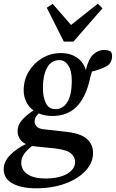

<svg xmlns="http://www.w3.org/2000/svg" viewBox="-47 -780 626 1038"><path d="M254 -190Q292 -190 316.5 -227Q341 -264 341 -346Q341 -398 321.5 -427Q302 -456 273 -455Q229 -454 207 -413Q185 -372 185 -304Q185 -254 201.5 -221.5Q218 -189 254 -190ZM81 -292Q81 -347 108 -392.5Q135 -438 181 -465.5Q227 -493 282 -493Q335 -493 370.5 -467.5Q406 -442 417 -401Q432 -463 458 -486.5Q484 -510 515 -510Q537 -510 551 -502Q555 -497 557 -491.5Q559 -486 559 -478Q559 -441 532 -424Q505 -407 450 -393Q446 -382 443 -369Q440 -356 436 -341Q414 -249 365 -201Q316 -153 236 -153Q195 -153 162 -167Q147 -151 143.5 -141Q140 -131 140 -122Q140 -110 150.5 -97Q161 -84 190 -81L307 -68Q390 -59 423 -29Q456 1 456 47Q456 100 415.5 143.5Q375 187 305.5 212.5Q236 238 148 238Q69 238 21 212Q-27 186 -27 134Q-27 93 9 57Q45 21 93 -1Q69 -13 58.5 -32Q48 -51 48 -70Q48 -103 71 -130Q94 -157 134 -183Q108 -202 94.5 -230.5Q81 -259 81 -292ZM68 100Q68 140 102.5 162.5Q137 185 198 185Q272 185 315.5 160Q359 135 359 94Q359 68 335.5 48.5Q312 29 247 22L138 11Q133 11 127 9Q99 30 83.5 52Q68 74 68 100ZM238 -759 337 -645 482 -760 507 -735 350 -555H298L206 -738Z"/></svg>

Font: Source Serif Pro SemiBold
Style: Italic
Weight: 600
Italic angle: -12°
Designer: Frank Grießhammer
Foundry: Adobe Systems Incorporated
Version: Version 3.001;hotconv 1.0.111;makeotfexe 2.5.65597